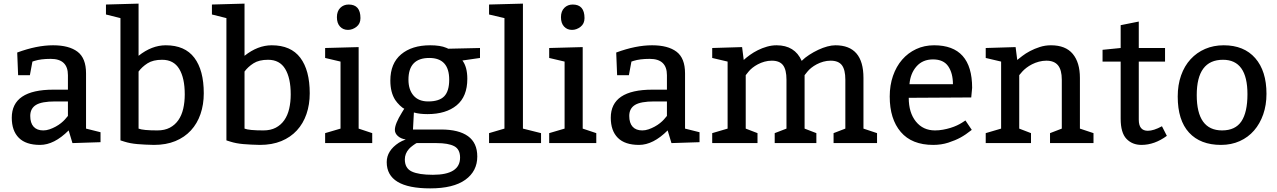

<svg xmlns="http://www.w3.org/2000/svg" viewBox="-20 -790 7052 1060"><path d="M75 -500Q183 -540 273 -540Q361 -540 408 -504.5Q455 -469 455 -385V-80L535 -60V-5L380 0L359 -70Q279 10 201 10Q123 10 84 -29Q45 -68 45 -140Q45 -295 275 -295H355V-375Q355 -465 260 -465Q206 -465 171 -454L159 -450L145 -375H80ZM355 -230H285Q210 -230 178.5 -210.5Q147 -191 147 -150Q147 -111 165.5 -90.5Q184 -70 219 -70Q236 -70 253.5 -76Q271 -82 287.5 -91Q304 -100 317 -110.5Q330 -121 338 -130L355 -150Z M745 -770V-482Q818 -540 895 -540Q1001 -540 1053 -471Q1105 -402 1105 -275Q1105 -213 1087 -160.5Q1069 -108 1034 -70Q999 -32 948 -11Q897 10 830 10Q779 9 738.5 5.5Q698 2 667 -8L645 -15V-690L565 -710V-765ZM745 -80Q769 -70 849 -70Q889 -70 917.5 -85Q946 -100 964.5 -126.5Q983 -153 991.5 -189.5Q1000 -226 1000 -269Q1000 -359 969.5 -409.5Q939 -460 875 -460Q825 -460 794.5 -440.5Q764 -421 745 -395Z M1330 -770V-482Q1403 -540 1480 -540Q1586 -540 1638 -471Q1690 -402 1690 -275Q1690 -213 1672 -160.5Q1654 -108 1619 -70Q1584 -32 1533 -11Q1482 10 1415 10Q1364 9 1323.5 5.5Q1283 2 1252 -8L1230 -15V-690L1150 -710V-765ZM1330 -80Q1354 -70 1434 -70Q1474 -70 1502.5 -85Q1531 -100 1549.5 -126.5Q1568 -153 1576.5 -189.5Q1585 -226 1585 -269Q1585 -359 1554.5 -409.5Q1524 -460 1460 -460Q1410 -460 1379.5 -440.5Q1349 -421 1330 -395Z M1905 -765Q1970 -765 1970 -690Q1970 -659 1948 -642Q1926 -625 1901 -625Q1874 -625 1857 -643.5Q1840 -662 1840 -695Q1840 -728 1858.5 -746.5Q1877 -765 1905 -765ZM1960 -530V-80L2035 -55V0H1775V-55L1860 -80V-450L1775 -470V-525Z M2340 -160Q2296 -160 2265 -169L2260 -75H2415Q2513 -75 2564 -38Q2615 -1 2615 74Q2615 155 2549 202.5Q2483 250 2355 250Q2115 250 2115 105Q2115 42 2182 -2Q2198 -12 2220 -20Q2193 -24 2176.5 -39Q2160 -54 2160 -73Q2160 -106 2199 -169L2212 -190Q2203 -193 2187.5 -208Q2172 -223 2162 -238Q2135 -280 2135 -345Q2135 -440 2194.5 -490Q2254 -540 2355 -540Q2411 -540 2444 -526L2455 -521L2630 -525V-470L2533 -456Q2560 -420 2560 -355Q2560 -257 2501 -208.5Q2442 -160 2340 -160ZM2390 0H2280Q2275 2 2260.5 12.5Q2246 23 2238 32Q2215 58 2215 90Q2215 139 2253.5 157Q2292 175 2370 175Q2520 175 2520 80Q2520 34 2487.5 17Q2455 0 2390 0ZM2350 -470Q2235 -470 2235 -350Q2235 -295 2263 -262.5Q2291 -230 2344 -230Q2405 -230 2432.5 -258.5Q2460 -287 2460 -350Q2460 -470 2350 -470Z M2867 -770V-80L2967 -55V0H2680V-55L2765 -80V-690L2680 -710V-765Z M3142 -765Q3207 -765 3207 -690Q3207 -659 3185 -642Q3163 -625 3138 -625Q3111 -625 3094 -643.5Q3077 -662 3077 -695Q3077 -728 3095.5 -746.5Q3114 -765 3142 -765ZM3197 -530V-80L3272 -55V0H3012V-55L3097 -80V-450L3012 -470V-525Z M3382 -500Q3490 -540 3580 -540Q3668 -540 3715 -504.5Q3762 -469 3762 -385V-80L3842 -60V-5L3687 0L3666 -70Q3586 10 3508 10Q3430 10 3391 -29Q3352 -68 3352 -140Q3352 -295 3582 -295H3662V-375Q3662 -465 3567 -465Q3513 -465 3478 -454L3466 -450L3452 -375H3387ZM3662 -230H3592Q3517 -230 3485.5 -210.5Q3454 -191 3454 -150Q3454 -111 3472.5 -90.5Q3491 -70 3526 -70Q3543 -70 3560.5 -76Q3578 -82 3594.5 -91Q3611 -100 3624 -110.5Q3637 -121 3645 -130L3662 -150Z M4077 -530 4086 -459Q4100 -472 4120 -486.5Q4140 -501 4164 -513Q4188 -525 4214.5 -532.5Q4241 -540 4267 -540Q4368 -540 4406 -454Q4424 -472 4448 -487.5Q4472 -503 4497.5 -515Q4523 -527 4547.5 -533.5Q4572 -540 4592 -540Q4747 -540 4747 -360V-80L4822 -55V0H4582V-55L4647 -80V-350Q4647 -405 4628 -430Q4609 -455 4566 -455Q4545 -455 4525.5 -449.5Q4506 -444 4489 -435Q4472 -426 4459 -415.5Q4446 -405 4438 -395L4422 -375V-80L4487 -55V0H4257V-55L4322 -80V-350Q4322 -405 4303 -430Q4284 -455 4241 -455Q4220 -455 4200.5 -449.5Q4181 -444 4164 -435Q4147 -426 4134 -415.5Q4121 -405 4113 -395L4097 -375V-80L4162 -55V0H3912V-55L3997 -80V-450L3912 -470V-525Z M5342 -252 4997 -250Q4997 -168 5036.5 -119Q5076 -70 5142 -70Q5164 -70 5186 -74Q5208 -78 5227.5 -84Q5247 -90 5263 -97.5Q5279 -105 5290 -112L5310 -125L5345 -73Q5311 -46 5282.5 -30.5Q5254 -15 5215.5 -2.5Q5177 10 5132 10Q5014 10 4953 -61.5Q4892 -133 4892 -257Q4892 -319 4910 -371Q4928 -423 4960.5 -460.5Q4993 -498 5038 -519Q5083 -540 5137 -540Q5347 -540 5347 -305ZM5001 -325H5241Q5241 -386 5215 -424Q5189 -462 5131 -462Q5074 -462 5040 -423.5Q5006 -385 5001 -325Z M5587 -530 5596 -459Q5606 -467 5624 -481Q5642 -495 5666.5 -508Q5691 -521 5720.5 -530.5Q5750 -540 5782 -540Q5863 -540 5902.5 -492.5Q5942 -445 5942 -360V-80L6017 -55V0H5777V-55L5842 -80V-350Q5842 -404 5821 -429.5Q5800 -455 5757 -455Q5736 -455 5715.5 -449.5Q5695 -444 5677.5 -435Q5660 -426 5646.5 -415.5Q5633 -405 5624 -395L5607 -375V-80L5672 -55V0H5422V-55L5507 -80V-450L5422 -470V-525Z M6267 -671V-525H6412V-450H6267V-129Q6267 -68 6317 -68Q6349 -68 6395 -93L6422 -40Q6354 10 6282 10Q6231 10 6199 -23.5Q6167 -57 6167 -135V-450H6067V-515L6167 -525V-651Z M6482 -257Q6482 -321 6500.5 -373.5Q6519 -426 6553 -463Q6587 -500 6633.5 -520Q6680 -540 6736 -540Q6848 -540 6910 -469Q6972 -398 6972 -272Q6972 -210 6954 -158.5Q6936 -107 6903.5 -69.5Q6871 -32 6824.5 -11Q6778 10 6721 10Q6607 10 6544.5 -58Q6482 -126 6482 -257ZM6732 -460Q6587 -460 6587 -265Q6587 -70 6727 -70Q6800 -70 6833.5 -120Q6867 -170 6867 -270Q6867 -460 6732 -460Z"/></svg>

Font: Bitter
Style: Regular
Weight: 400
Designer: Sol Matas
Foundry: Sol Matas
Version: Version 1.001